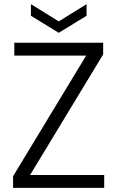

<svg xmlns="http://www.w3.org/2000/svg" viewBox="-20 -905 565 925"><path d="M477 -643 125 -62H482V0H43V-56L395 -637H49V-699H477ZM397 -885V-829L263 -747L129 -829V-885L263 -802Z"/></svg>

Font: SVN-Poppins Light
Style: Regular
Weight: 300
Designer: Ninad Kale (Devanagari), Jonny Pinhorn (Latin)
Foundry: Indian Type Foundry
Version: Version 3.002 2017; ttfautohint (v1.8.3)